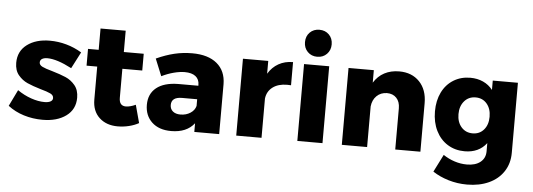

<svg xmlns="http://www.w3.org/2000/svg" viewBox="-58 -968 3736 1346"><g transform="rotate(5 1810.0 -294.5)"><path d="M257 -425Q234 -425 220 -416.5Q206 -408 206 -391Q206 -373 228 -362Q250 -351 298 -338Q356 -321 394.5 -304.5Q433 -288 461 -254.5Q489 -221 489 -167Q489 -85 425.5 -38.5Q362 8 260 8Q191 8 128 -11.5Q65 -31 16 -69L72 -184Q118 -152 168.5 -134.5Q219 -117 264 -117Q290 -117 305.5 -125.5Q321 -134 321 -150Q321 -170 298.5 -181Q276 -192 228 -205Q171 -222 134 -238.5Q97 -255 69.5 -288Q42 -321 42 -374Q42 -456 104 -502.5Q166 -549 264 -549Q323 -549 380.5 -533Q438 -517 489 -486L429 -370Q324 -425 257 -425Z M937 -28Q907 -11 868 -1.5Q829 8 789 8Q709 8 659.5 -38Q610 -84 610 -165V-397H535V-515H610V-665H787V-515H927V-397H787V-193Q787 -136 834 -136Q863 -136 903 -154Z M1503 -352V0H1328V-61Q1274 8 1165 8Q1079 8 1029.5 -38.5Q980 -85 980 -161Q980 -238 1033.5 -281Q1087 -324 1187 -325H1328V-331Q1328 -370 1301.5 -391Q1275 -412 1225 -412Q1191 -412 1148.5 -401Q1106 -390 1063 -369L1014 -489Q1080 -519 1140.5 -533.5Q1201 -548 1266 -548Q1378 -548 1440 -496.5Q1502 -445 1503 -352ZM1328 -183V-230H1222Q1147 -230 1147 -174Q1147 -146 1166.5 -129.5Q1186 -113 1220 -113Q1260 -113 1290 -132.5Q1320 -152 1328 -183Z M1975 -548V-385Q1966 -386 1948 -386Q1885 -386 1846 -356.5Q1807 -327 1801 -276V0H1623V-541H1801V-451Q1829 -498 1873.5 -523Q1918 -548 1975 -548Z M2053 -541H2230V0H2053ZM2234 -695Q2234 -654 2207.5 -627Q2181 -600 2140 -600Q2099 -600 2072.5 -627Q2046 -654 2046 -695Q2046 -737 2072.5 -763.5Q2099 -790 2140 -790Q2181 -790 2207.5 -763.5Q2234 -737 2234 -695Z M2919 -341V0H2742V-290Q2742 -336 2717 -362.5Q2692 -389 2650 -389Q2606 -388 2577.5 -360Q2549 -332 2544 -286V0H2366V-541H2544V-453Q2573 -500 2618.5 -524Q2664 -548 2723 -548Q2812 -548 2865.5 -492Q2919 -436 2919 -341Z M3558 -541V-48Q3558 27 3521 83.5Q3484 140 3417.5 170.5Q3351 201 3264 201Q3196 201 3133 182Q3070 163 3022 131L3084 8Q3121 33 3164 47Q3207 61 3251 61Q3311 61 3346 33Q3381 5 3381 -43V-101Q3327 -30 3227 -30Q3160 -30 3107.5 -62.5Q3055 -95 3025.5 -154.5Q2996 -214 2996 -291Q2996 -367 3024.5 -425Q3053 -483 3105 -515Q3157 -547 3223 -547Q3273 -547 3313.5 -528.5Q3354 -510 3381 -475V-541ZM3381 -286Q3381 -343 3351 -378Q3321 -413 3272 -413Q3223 -413 3192.5 -377.5Q3162 -342 3162 -286Q3162 -230 3192.5 -195Q3223 -160 3272 -160Q3321 -160 3351 -195Q3381 -230 3381 -286Z"/></g></svg>

Font: Montserrat V1
Style: Bold
Weight: 700
Designer: Julieta Ulanovsky
Foundry: Julieta Ulanovsky
Version: Version 6.001